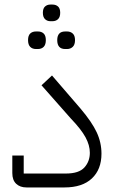

<svg xmlns="http://www.w3.org/2000/svg" viewBox="-20 -822 506 842"><path d="M96 0Q68 0 51 -16Q34 -32 34 -63V-140H84V-61H269Q326 -61 350 -87.5Q374 -114 374 -152Q374 -185 355 -220Q336 -255 290 -303L162 -448L208 -491L333 -346Q383 -287 404 -242Q425 -197 425 -148Q425 -79 383 -39.5Q341 0 263 0ZM266 -607Q231 -607 231 -646Q231 -684 266 -684H274Q289 -684 299 -675Q309 -666 309 -646Q309 -626 299 -616.5Q289 -607 274 -607ZM138 -607Q122 -607 112.5 -616.5Q103 -626 103 -646Q103 -666 112.5 -675Q122 -684 138 -684H146Q162 -684 171.5 -675Q181 -666 181 -646Q181 -626 171.5 -616.5Q162 -607 146 -607ZM201 -729Q187 -729 177.5 -738Q168 -747 168 -766Q168 -785 177.5 -793.5Q187 -802 201 -802H210Q225 -802 234.5 -793.5Q244 -785 244 -766Q244 -747 234.5 -738Q225 -729 210 -729Z"/></svg>

Font: IBM Plex Sans Arabic Light
Style: Regular
Weight: 300
Designer: Mike Abbink, Paul van der Laan, Pieter van Rosmalen, Wael Morcos, Khajak Apelian
Foundry: Bold Monday
Version: Version 1.2